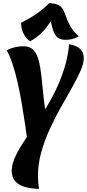

<svg xmlns="http://www.w3.org/2000/svg" viewBox="-20 -887 569 1249"><path d="M56 228Q56 188 74 145Q92 102 122 54.5Q152 7 189 -47Q226 -101 264.5 -161Q303 -221 337 -289.5Q371 -358 396 -435Q421 -512 430 -599Q478 -591 501.5 -568.5Q525 -546 525 -508Q525 -474 503.5 -425.5Q482 -377 448.5 -317.5Q415 -258 376.5 -190Q338 -122 304 -48Q270 26 248.5 103Q227 180 227 256Q227 276 228.5 298Q230 320 234 342Q176 340 140.5 328.5Q105 317 87 300Q69 283 62.5 263.5Q56 244 56 228ZM162 55Q154 -4 144 -72.5Q134 -141 122 -211.5Q110 -282 95 -348.5Q80 -415 62 -469.5Q44 -524 23 -560Q51 -574 78 -580Q105 -586 134 -586Q174 -586 197 -562Q220 -538 231.5 -494.5Q243 -451 249.5 -391Q256 -331 263 -259.5Q270 -188 285 -108ZM176 -618Q167 -624 153.5 -638Q140 -652 129 -677Q118 -702 117 -739Q181 -771 224.5 -802Q268 -833 300 -867Q341 -865 362 -853Q383 -841 392.5 -820.5Q402 -800 411.5 -773Q421 -746 438.5 -715Q456 -684 493 -650Q465 -636 445.5 -632Q426 -628 405 -628Q372 -628 353 -644.5Q334 -661 321.5 -703Q309 -745 294 -821L335 -790Q317 -759 297 -729Q277 -699 249 -671.5Q221 -644 176 -618Z"/></svg>

Font: Merienda ExtraBold
Style: Regular
Weight: 800
Designer: Eduardo Rodriguez Tunni
Foundry: Eduardo Rodriguez Tunni
Version: Version 2.001